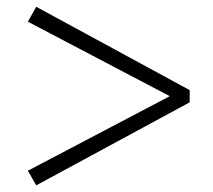

<svg xmlns="http://www.w3.org/2000/svg" viewBox="-20 -655 643 579"><path d="M552 -383.2V-346.4L89.2 -96L64.1 -140.2L509.8 -374.3V-355.6L64.1 -589.6L89.2 -634.6Z"/></svg>

Font: Noto Serif HK
Style: Regular
Weight: 200
Designer: Ryoko NISHIZUKA 西塚涼子 (kana & ideographs); Frank Grießhammer (Latin, Greek & Cyrillic); Wenlong ZHANG 张文龙 (bopomofo); San
Foundry: Adobe
Version: Version 2.001;hotconv 1.1.0;makeotfexe 2.6.0